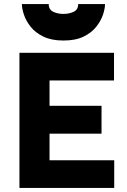

<svg xmlns="http://www.w3.org/2000/svg" viewBox="-20 -918 622 938"><path d="M75 0V-660H537V-525H222V-401H476V-265H222V-135H538V0ZM290 -720Q232 -720 192.5 -739Q153 -758 130 -787Q107 -816 97 -846Q87 -876 87 -898H218Q218 -871 240 -860.5Q262 -850 290 -850Q318 -850 340 -860.5Q362 -871 362 -898H493Q493 -876 483 -846Q473 -816 450 -787Q427 -758 388 -739Q349 -720 290 -720Z"/></svg>

Font: Lil Grotesk Black
Style: Regular
Weight: 900
Designer: Bastien Sozeau
Foundry: NBR — Bastien Sozeau
Version: Version 3.003; ttfautohint (v1.8.4.7-5d5b);gftools[0.9.33]